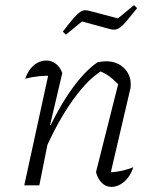

<svg xmlns="http://www.w3.org/2000/svg" viewBox="-20 -726 597 752"><path d="M356 -52 447 -413 448 -391Q425 -415 407.5 -427.5Q390 -440 365 -450L384 -452Q327 -420 266 -335Q205 -250 152 -128L141 -154Q167 -215 194 -266.5Q221 -318 249 -359.5Q277 -401 305.5 -432Q334 -463 362 -482Q372 -484 380 -485Q388 -486 395 -486Q438 -486 465 -460Q492 -434 492 -396Q492 -390 491.5 -384.5Q491 -379 489 -372L414 -51Q440 -53 461 -58Q482 -63 502 -71Q495 -48 481.5 -30.5Q468 -13 451 -3.5Q434 6 416 6Q395 6 379 -9.5Q363 -25 356 -52ZM75 0 175 -459 185 -429Q157 -430 133 -427.5Q109 -425 79 -418Q86 -439 98.5 -455.5Q111 -472 127.5 -480.5Q144 -489 161 -489Q182 -489 198.5 -476.5Q215 -464 224 -440L176 -236L181 -235L134 0ZM238 -590 226 -602Q252 -636 267.5 -654Q283 -672 294 -679Q305 -686 313 -686Q321 -686 332 -683L442 -654L505 -706L517 -694Q492 -663 477 -645Q462 -627 451 -619Q440 -611 430.5 -610Q421 -609 411 -612L301 -642Z"/></svg>

Font: Piazzolla Thin ExtraLight
Style: Italic
Weight: 250
Italic angle: -11.3°
Version: Version 2.005